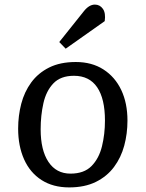

<svg xmlns="http://www.w3.org/2000/svg" viewBox="-20 -802 634 836"><path d="M281 14Q211 14 161 -18Q111 -50 85 -108Q59 -166 59 -242Q59 -298 72.5 -350Q86 -402 116 -443Q146 -484 194 -508Q242 -532 310 -532Q380 -532 430.5 -499.5Q481 -467 508 -410Q535 -353 535 -277Q535 -220 521 -168Q507 -116 476.5 -75Q446 -34 397.5 -10Q349 14 281 14ZM287 -46Q346 -46 378.5 -79Q411 -112 424 -165Q437 -218 437 -277Q437 -372 403 -422Q369 -472 302 -472Q244 -472 212.5 -439Q181 -406 169 -352.5Q157 -299 157 -239Q157 -148 191 -97Q225 -46 287 -46ZM345 -753Q368 -782 393 -782Q415 -782 428 -763.5Q441 -745 436 -710L266 -590L238 -619Z"/></svg>

Font: Literata 7pt
Style: Italic
Weight: 400
Italic angle: -2°
Designer: Latin by Veronika Burian and Jose Scaglione. Greek by Irene Vlachou. Cyrillic by Vera Evstafieva
Foundry: TypeTogether
Version: Version 3.002